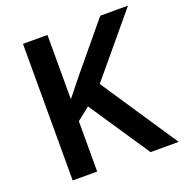

<svg xmlns="http://www.w3.org/2000/svg" viewBox="-128 -922 903 943"><g transform="rotate(-20 323.5 -450.0)"><path d="M647 -93 380 -493 642 -807H497L304 -574C276 -539 248 -505 221 -471V-807H93V-93H221V-356L288 -409L500 -93Z"/></g></svg>

Font: Noto Sans Kannada UI SemiBold
Style: Regular
Weight: 600
Designer: Jelle Bosma - Monotype Design Team
Foundry: Monotype Imaging Inc.
Version: Version 2.005